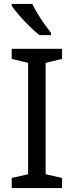

<svg xmlns="http://www.w3.org/2000/svg" viewBox="-20 -964 379 984"><path d="M298 0H40V-52L124 -71V-642L40 -662V-714H298V-662L214 -642V-71L298 -52ZM145 -944Q156 -922 172.5 -894.5Q189 -867 207.5 -841Q226 -815 241 -796V-784H182Q159 -802 130 -830.5Q101 -859 76.5 -887.5Q52 -916 40 -934V-944Z"/></svg>

Font: Noto Sans Cypro Minoan
Style: Regular
Weight: 400
Designer: David Williams
Foundry: David Williams
Version: Version 1.503; ttfautohint (v1.8.4.7-5d5b)